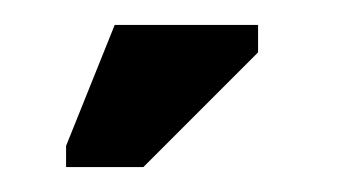

<svg xmlns="http://www.w3.org/2000/svg" viewBox="-20 -595 280 154"><path d="M95 -461H33V-478L72 -575H187V-553Z"/></svg>

Font: Darker Grotesque Black
Style: Regular
Weight: 900
Designer: Gabriel Lam
Foundry: TypeRant
Version: Version 1.000;gftools[0.9.28]